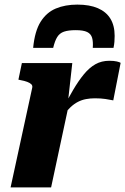

<svg xmlns="http://www.w3.org/2000/svg" viewBox="-20 -814 544 834"><path d="M316 -794Q263 -794 222.5 -777Q182 -760 156.5 -719.5Q131 -679 124 -606H211Q218 -636 228.5 -653Q239 -670 258 -676.5Q277 -683 309 -683Q342 -683 358.5 -675Q375 -667 380 -650Q385 -633 383 -606H473Q476 -620 477 -632.5Q478 -645 478 -658Q478 -703 459.5 -733Q441 -763 405 -778.5Q369 -794 316 -794ZM26 0H202L281 -369L275 -370L294 -540H75L60 -468L69 -466Q86 -463 98 -458.5Q110 -454 116 -448Q122 -442 120 -433ZM504 -541Q500 -544 487.5 -547Q475 -550 455 -550Q421 -550 394.5 -535Q368 -520 344.5 -491.5Q321 -463 297.5 -423Q274 -383 248 -332L255 -313Q271 -334 286.5 -348.5Q302 -363 318.5 -371.5Q335 -380 353.5 -383.5Q372 -387 392 -387Q418 -387 438 -384Q458 -381 472 -378Z"/></svg>

Font: Roboto Serif 20pt
Style: Bold Italic
Weight: 700
Italic angle: -10°
Version: Version 1.007